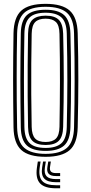

<svg xmlns="http://www.w3.org/2000/svg" viewBox="-20 -828 487 1023"><path d="M223.2 7.5Q133 7.5 93.2 -29Q53.5 -65.5 52 -149.5Q51 -220.2 50.4 -281.9Q49.8 -343.5 49.8 -401.9Q49.8 -460.2 50.4 -520.9Q51 -581.5 52 -650.5Q53.5 -734.8 93.2 -771.1Q133 -807.5 223.2 -807.5Q311.5 -807.5 351.6 -771.4Q391.8 -735.2 394 -650.8Q395.8 -585.8 396.6 -525.6Q397.5 -465.5 397.4 -405.9Q397.2 -346.2 396.5 -283.1Q395.8 -220 394 -149.2Q391.8 -63.2 350.9 -27.9Q310 7.5 223.2 7.5ZM223.2 -8.2Q300.2 -8.2 336.6 -40.2Q373 -72.2 374.5 -150Q376 -215.5 376.8 -275.6Q377.5 -335.8 377.6 -395Q377.8 -454.2 377 -517Q376.2 -579.8 374.5 -650Q373 -727 337.1 -759.4Q301.2 -791.8 223.2 -791.8Q142.5 -791.8 107.8 -758.5Q73 -725.2 71.2 -650Q70 -591 69.4 -534.8Q68.8 -478.5 68.8 -419.6Q68.8 -360.8 69.2 -294.8Q69.8 -228.8 71.2 -150Q72.8 -71.2 109.8 -39.8Q146.8 -8.2 223.2 -8.2ZM223.2 -24Q153.5 -24 122.8 -53.2Q92 -82.5 90.8 -150Q89.8 -220.2 89.1 -281.8Q88.5 -343.2 88.5 -401.6Q88.5 -460 89.1 -520.8Q89.8 -581.5 90.8 -650Q92 -717.5 122.6 -746.8Q153.2 -776 223.2 -776Q290.8 -776 322 -747.2Q353.2 -718.5 355.2 -649.5Q356.8 -589 357.6 -529.4Q358.5 -469.8 358.5 -408.9Q358.5 -348 357.8 -283.9Q357 -219.8 355.2 -150.5Q353.5 -81.2 321.6 -52.6Q289.8 -24 223.2 -24ZM223.2 -39.8Q278.5 -39.8 306.4 -64.1Q334.2 -88.5 335.8 -151Q337.2 -215.5 338 -276.4Q338.8 -337.2 338.9 -397.4Q339 -457.5 338.2 -519.8Q337.5 -582 335.8 -649Q334.2 -710.8 306.9 -735.5Q279.5 -760.2 223.2 -760.2Q163.5 -760.2 137.4 -734.5Q111.2 -708.8 110 -649.5Q108.8 -585 108.1 -525.1Q107.5 -465.2 107.5 -405.9Q107.5 -346.5 108.1 -283.6Q108.8 -220.8 110 -150.5Q111.2 -91.8 137.4 -65.8Q163.5 -39.8 223.2 -39.8ZM223.2 -55.5Q174.2 -55.5 152.4 -77.9Q130.5 -100.2 129.5 -151.2Q128 -233.5 127.4 -315.2Q126.8 -397 127.4 -480Q128 -563 129.5 -649.2Q130.5 -702 153.5 -723.2Q176.5 -744.5 223.2 -744.5Q271 -744.5 293 -722.6Q315 -700.8 316.5 -648.8Q318 -586.8 318.9 -527.6Q319.8 -468.5 319.8 -408.9Q319.8 -349.2 319 -286Q318.2 -222.8 316.5 -152.2Q315.2 -100 293.2 -77.8Q271.2 -55.5 223.2 -55.5ZM223.2 -71.5Q260.2 -71.5 278.2 -89.8Q296.2 -108 297 -153Q298 -213 298.6 -271.2Q299.2 -329.5 299.4 -389.1Q299.5 -448.8 299 -512.5Q298.5 -576.2 297 -647Q296.2 -693.5 277.6 -711Q259 -728.5 223.2 -728.5Q185.5 -728.5 167.6 -710.5Q149.8 -692.5 148.8 -648.5Q147.2 -567.8 146.6 -489Q146 -410.2 146.5 -327.4Q147 -244.5 148.8 -151.5Q149.8 -108.8 167.1 -90.1Q184.5 -71.5 223.2 -71.5ZM196.2 32.5 191.2 66.8Q184.8 114.5 205.5 136.8Q226.2 159 278.2 159H300.5V175.2H278.2Q217.8 175.2 193.4 149Q169 122.8 176.5 66.8L181.5 32.5ZM251 32.5 246.5 61.5Q244 78.2 251.5 86.2Q259 94.2 278.2 94.2H300.5V110H278.2Q250.5 110 239.4 98Q228.2 86 232.5 61.5L237.2 32.5ZM224.2 32.5 219.2 64.2Q214.2 96.5 228.4 111.4Q242.5 126.2 278.2 126.2H300.5V142.8H278.2Q233.8 142.8 216 123.6Q198.2 104.5 204.5 64.2L209.5 32.5Z"/></svg>

Font: Big Shoulders Inline Text Thin SemiBold
Style: Regular
Weight: 600
Version: Version 2.002